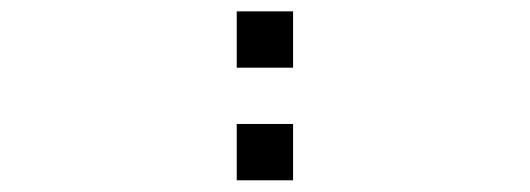

<svg xmlns="http://www.w3.org/2000/svg" viewBox="-20 -508 919 333"><path d="M390.6 -293H488.3V-195.3H390.6ZM390.6 -488.3H488.3V-390.6H390.6Z"/></svg>

Font: BabelStone Club Penguin
Style: Regular
Weight: 400
Designer: Andrew West
Foundry: BabelStone
Version: Version 1.02 November 6, 2013